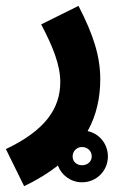

<svg xmlns="http://www.w3.org/2000/svg" viewBox="-59 -403 433 653"><path d="M23 230C68 209 106 185 138 160C150 193 182 217 220 217C269 217 308 178 308 129C308 87 279 51 239 43C269 -11 282 -70 282 -134C282 -211 259 -284 208 -383L81 -320C120 -246 146 -183 146 -124C146 -35 96 40 -39 104ZM220 159C202 159 188 147 188 129C188 111 202 97 220 97C238 97 253 110 253 129C253 147 238 159 220 159Z"/></svg>

Font: Noto Sans Arabic UI Cn
Style: Bold
Weight: 700
Width: 3
Designer: Monotype Design Team, Nadine Chahine and Nizar Qandah
Foundry: Monotype Imaging Inc.
Version: Version 2.010